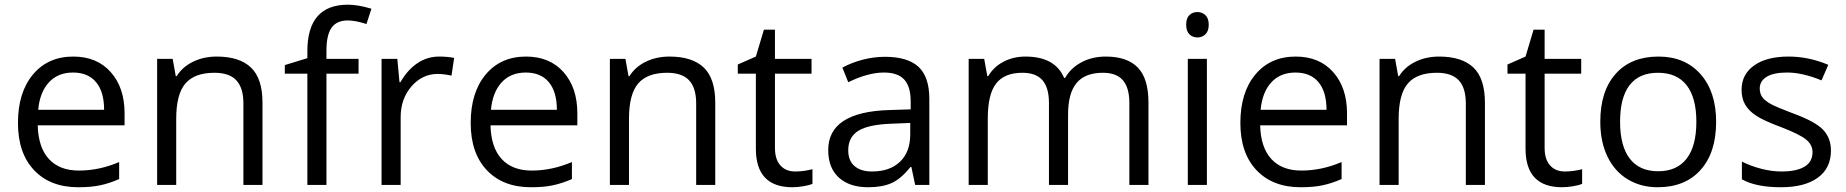

<svg xmlns="http://www.w3.org/2000/svg" viewBox="-20 -785 7838 815"><path d="M312 9.8Q193.4 9.8 124.8 -62.5Q56.2 -134.8 56.2 -263.2Q56.2 -392.6 119.9 -468.8Q183.6 -544.9 291 -544.9Q391.6 -544.9 450.2 -478.8Q508.8 -412.6 508.8 -304.2V-252.9H140.1Q142.6 -158.7 187.7 -109.9Q232.9 -61 314.9 -61Q401.4 -61 485.8 -97.2V-24.9Q442.9 -6.3 404.5 1.7Q366.2 9.8 312 9.8ZM290 -477.1Q225.6 -477.1 187.3 -435.1Q148.9 -393.1 142.1 -318.8H421.9Q421.9 -395.5 387.7 -436.3Q353.5 -477.1 290 -477.1Z M1013.2 0V-346.2Q1013.2 -411.6 983.4 -443.8Q953.6 -476.1 890.1 -476.1Q806.2 -476.1 767.1 -430.7Q728 -385.3 728 -280.8V0H647V-535.2H712.9L726.1 -461.9H730Q754.9 -501.5 799.8 -523.2Q844.7 -544.9 899.9 -544.9Q996.6 -544.9 1045.4 -498.3Q1094.2 -451.7 1094.2 -349.1V0Z M1502 -472.2H1365.7V0H1284.7V-472.2H1189V-508.8L1284.7 -538.1V-567.9Q1284.7 -765.1 1457 -765.1Q1499.5 -765.1 1556.6 -748L1535.6 -683.1Q1488.8 -698.2 1455.6 -698.2Q1409.7 -698.2 1387.7 -667.7Q1365.7 -637.2 1365.7 -569.8V-535.2H1502Z M1843.8 -544.9Q1879.4 -544.9 1907.7 -539.1L1896.5 -463.9Q1863.3 -471.2 1837.9 -471.2Q1772.9 -471.2 1726.8 -418.5Q1680.7 -365.7 1680.7 -287.1V0H1599.6V-535.2H1666.5L1675.8 -436H1679.7Q1709.5 -488.3 1751.5 -516.6Q1793.5 -544.9 1843.8 -544.9Z M2233.9 9.8Q2115.2 9.8 2046.6 -62.5Q1978 -134.8 1978 -263.2Q1978 -392.6 2041.7 -468.8Q2105.5 -544.9 2212.9 -544.9Q2313.5 -544.9 2372.1 -478.8Q2430.7 -412.6 2430.7 -304.2V-252.9H2062Q2064.5 -158.7 2109.6 -109.9Q2154.8 -61 2236.8 -61Q2323.2 -61 2407.7 -97.2V-24.9Q2364.7 -6.3 2326.4 1.7Q2288.1 9.8 2233.9 9.8ZM2211.9 -477.1Q2147.5 -477.1 2109.1 -435.1Q2070.8 -393.1 2064 -318.8H2343.8Q2343.8 -395.5 2309.6 -436.3Q2275.4 -477.1 2211.9 -477.1Z M2935.1 0V-346.2Q2935.1 -411.6 2905.3 -443.8Q2875.5 -476.1 2812 -476.1Q2728 -476.1 2689 -430.7Q2649.9 -385.3 2649.9 -280.8V0H2568.8V-535.2H2634.8L2647.9 -461.9H2651.9Q2676.8 -501.5 2721.7 -523.2Q2766.6 -544.9 2821.8 -544.9Q2918.5 -544.9 2967.3 -498.3Q3016.1 -451.7 3016.1 -349.1V0Z M3355.5 -57.1Q3377 -57.1 3397 -60.3Q3417 -63.5 3428.7 -66.9V-4.9Q3415.5 1.5 3389.9 5.6Q3364.3 9.8 3343.8 9.8Q3188.5 9.8 3188.5 -153.8V-472.2H3111.8V-511.2L3188.5 -544.9L3222.7 -659.2H3269.5V-535.2H3424.8V-472.2H3269.5V-157.2Q3269.5 -108.9 3292.5 -83Q3315.4 -57.1 3355.5 -57.1Z M3864.7 0 3848.6 -76.2H3844.7Q3804.7 -25.9 3764.9 -8.1Q3725.1 9.8 3665.5 9.8Q3585.9 9.8 3540.8 -31.2Q3495.6 -72.3 3495.6 -147.9Q3495.6 -310.1 3754.9 -317.9L3845.7 -320.8V-354Q3845.7 -417 3818.6 -447Q3791.5 -477.1 3731.9 -477.1Q3665 -477.1 3580.6 -436L3555.7 -498Q3595.2 -519.5 3642.3 -531.7Q3689.5 -543.9 3736.8 -543.9Q3832.5 -543.9 3878.7 -501.5Q3924.8 -459 3924.8 -365.2V0ZM3681.6 -57.1Q3757.3 -57.1 3800.5 -98.6Q3843.8 -140.1 3843.8 -214.8V-263.2L3762.7 -259.8Q3666 -256.3 3623.3 -229.7Q3580.6 -203.1 3580.6 -147Q3580.6 -103 3607.2 -80.1Q3633.8 -57.1 3681.6 -57.1Z M4773.9 0V-348.1Q4773.9 -412.1 4746.6 -444.1Q4719.2 -476.1 4661.6 -476.1Q4585.9 -476.1 4549.8 -432.6Q4513.7 -389.2 4513.7 -298.8V0H4432.6V-348.1Q4432.6 -412.1 4405.3 -444.1Q4377.9 -476.1 4319.8 -476.1Q4243.7 -476.1 4208.3 -430.4Q4172.9 -384.8 4172.9 -280.8V0H4091.8V-535.2H4157.7L4170.9 -461.9H4174.8Q4197.8 -501 4239.5 -522.9Q4281.2 -544.9 4333 -544.9Q4458.5 -544.9 4497.1 -454.1H4501Q4524.9 -496.1 4570.3 -520.5Q4615.7 -544.9 4673.8 -544.9Q4764.6 -544.9 4809.8 -498.3Q4855 -451.7 4855 -349.1V0Z M5103 0H5022V-535.2H5103ZM5015.1 -680.2Q5015.1 -708 5028.8 -720.9Q5042.5 -733.9 5063 -733.9Q5082.5 -733.9 5096.7 -720.7Q5110.8 -707.5 5110.8 -680.2Q5110.8 -652.8 5096.7 -639.4Q5082.5 -626 5063 -626Q5042.5 -626 5028.8 -639.4Q5015.1 -652.8 5015.1 -680.2Z M5501 9.8Q5382.3 9.8 5313.7 -62.5Q5245.1 -134.8 5245.1 -263.2Q5245.1 -392.6 5308.8 -468.8Q5372.6 -544.9 5480 -544.9Q5580.6 -544.9 5639.2 -478.8Q5697.8 -412.6 5697.8 -304.2V-252.9H5329.1Q5331.5 -158.7 5376.7 -109.9Q5421.9 -61 5503.9 -61Q5590.3 -61 5674.8 -97.2V-24.9Q5631.8 -6.3 5593.5 1.7Q5555.2 9.8 5501 9.8ZM5479 -477.1Q5414.6 -477.1 5376.2 -435.1Q5337.9 -393.1 5331.1 -318.8H5610.8Q5610.8 -395.5 5576.7 -436.3Q5542.5 -477.1 5479 -477.1Z M6202.1 0V-346.2Q6202.1 -411.6 6172.4 -443.8Q6142.6 -476.1 6079.1 -476.1Q5995.1 -476.1 5956.1 -430.7Q5917 -385.3 5917 -280.8V0H5835.9V-535.2H5901.9L5915 -461.9H5918.9Q5943.8 -501.5 5988.8 -523.2Q6033.7 -544.9 6088.9 -544.9Q6185.5 -544.9 6234.4 -498.3Q6283.2 -451.7 6283.2 -349.1V0Z M6622.6 -57.1Q6644 -57.1 6664.1 -60.3Q6684.1 -63.5 6695.8 -66.9V-4.9Q6682.6 1.5 6657 5.6Q6631.3 9.8 6610.8 9.8Q6455.6 9.8 6455.6 -153.8V-472.2H6378.9V-511.2L6455.6 -544.9L6489.7 -659.2H6536.6V-535.2H6691.9V-472.2H6536.6V-157.2Q6536.6 -108.9 6559.6 -83Q6582.5 -57.1 6622.6 -57.1Z M7264.6 -268.1Q7264.6 -137.2 7198.7 -63.7Q7132.8 9.8 7016.6 9.8Q6944.8 9.8 6889.2 -23.9Q6833.5 -57.6 6803.2 -120.6Q6772.9 -183.6 6772.9 -268.1Q6772.9 -398.9 6838.4 -471.9Q6903.8 -544.9 7020 -544.9Q7132.3 -544.9 7198.5 -470.2Q7264.6 -395.5 7264.6 -268.1ZM6856.9 -268.1Q6856.9 -165.5 6897.9 -111.8Q6939 -58.1 7018.6 -58.1Q7098.1 -58.1 7139.4 -111.6Q7180.7 -165 7180.7 -268.1Q7180.7 -370.1 7139.4 -423.1Q7098.1 -476.1 7017.6 -476.1Q6938 -476.1 6897.5 -423.8Q6856.9 -371.6 6856.9 -268.1Z M7752 -146Q7752 -71.3 7696.3 -30.8Q7640.6 9.8 7540 9.8Q7433.6 9.8 7374 -23.9V-99.1Q7412.6 -79.6 7456.8 -68.4Q7501 -57.1 7542 -57.1Q7605.5 -57.1 7639.6 -77.4Q7673.8 -97.7 7673.8 -139.2Q7673.8 -170.4 7646.7 -192.6Q7619.6 -214.8 7541 -245.1Q7466.3 -272.9 7434.8 -293.7Q7403.3 -314.5 7387.9 -340.8Q7372.6 -367.2 7372.6 -403.8Q7372.6 -469.2 7425.8 -507.1Q7479 -544.9 7571.8 -544.9Q7658.2 -544.9 7740.7 -509.8L7711.9 -443.8Q7631.3 -477.1 7565.9 -477.1Q7508.3 -477.1 7479 -459Q7449.7 -440.9 7449.7 -409.2Q7449.7 -387.7 7460.7 -372.6Q7471.7 -357.4 7496.1 -343.8Q7520.5 -330.1 7589.8 -304.2Q7685.1 -269.5 7718.5 -234.4Q7752 -199.2 7752 -146Z"/></svg>

Font: HunimalSansv1.5
Style: Regular
Weight: 400
Foundry: Ascender Corporation
Version: Version 1.10